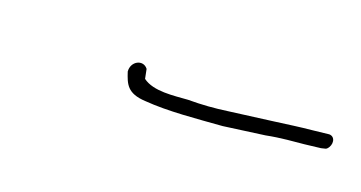

<svg xmlns="http://www.w3.org/2000/svg" viewBox="-22 -370 365 194"><g transform="rotate(20 160.5 -273.5)"><path d="M102 -278C106 -266 109 -257 129 -256C154 -254 184 -257 211 -259L255 -265C270 -268 285 -269 295 -270L312 -272C316 -273 317 -273 318 -274C323 -279 322 -288 315 -288L297 -286C286 -285 272 -283 257 -281L211 -275C197 -273 184 -272 169 -272C154 -271 133 -268 121 -277L119 -287C113 -295 101 -289 102 -278Z"/></g></svg>

Font: Stray Cat
Style: ExLtCnObl
Weight: 200
Version: Version 1.0